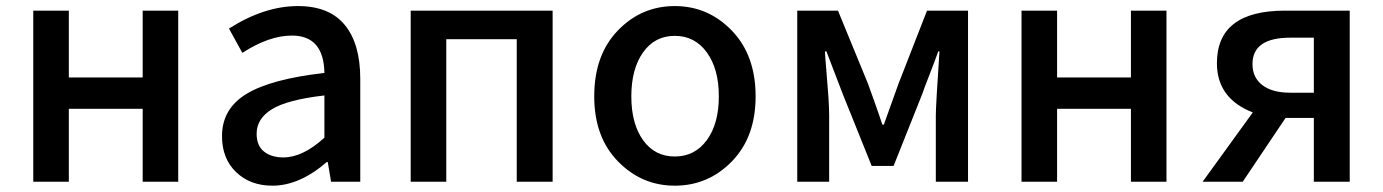

<svg xmlns="http://www.w3.org/2000/svg" viewBox="-20 -584 4443 617"><path d="M86.9 0V-549.8H201.2V-335H438.5V-549.8H552.7V0H438.5V-234.4H201.2V0Z M855.5 12.7Q784.2 12.7 738.8 -30.8Q693.4 -74.2 693.4 -146.5Q693.4 -234.4 772 -282.2Q850.6 -330.1 1022.5 -349.6Q1020.5 -469.7 918 -469.7Q844.7 -469.7 758.8 -414.1L715.8 -492.2Q829.1 -564.5 937.5 -564.5Q1038.1 -564.5 1087.9 -503.9Q1137.7 -443.4 1137.7 -331.1V0H1043.9L1033.2 -63.5H1030.3Q942.4 12.7 855.5 12.7ZM890.6 -78.1Q953.1 -78.1 1022.5 -141.6V-277.3Q904.3 -263.7 854.5 -233.4Q804.7 -203.1 804.7 -154.3Q804.7 -116.2 828.1 -97.2Q851.6 -78.1 890.6 -78.1Z M1299.8 0V-549.8H1755.9V0H1640.6V-458H1414.1V0Z M2148.4 12.7Q2042 12.7 1965.8 -65.4Q1889.6 -143.6 1889.6 -274.4Q1889.6 -407.2 1965.3 -485.8Q2041 -564.5 2148.4 -564.5Q2255.9 -564.5 2332 -485.4Q2408.2 -406.2 2408.2 -274.4Q2408.2 -143.6 2332 -65.4Q2255.9 12.7 2148.4 12.7ZM2046.4 -133.8Q2084 -81.1 2148.4 -81.1Q2212.9 -81.1 2251.5 -133.8Q2290 -186.5 2290 -274.4Q2290 -362.3 2251.5 -415.5Q2212.9 -468.8 2148.4 -468.8Q2084 -468.8 2046.4 -415.5Q2008.8 -362.3 2008.8 -274.4Q2008.8 -186.5 2046.4 -133.8Z M2542 0V-549.8H2672.9L2769.5 -314.5Q2773.4 -303.7 2790.5 -255.9Q2807.6 -208 2815.4 -183.6H2820.3Q2825.2 -198.2 2841.8 -243.7Q2858.4 -289.1 2867.2 -314.5L2959 -549.8H3090.8V0H2987.3V-213.9Q2987.3 -243.2 2999 -418.9H2995.1Q2986.3 -393.6 2967.8 -346.2Q2949.2 -298.8 2943.4 -281.2L2851.6 -50.8H2781.2L2688.5 -281.2Q2638.7 -410.2 2635.7 -418.9H2630.9Q2631.8 -400.4 2635.7 -355Q2639.6 -309.6 2642.1 -273.4Q2644.5 -237.3 2644.5 -213.9V0Z M3262.7 0V-549.8H3377V-335H3614.3V-549.8H3728.5V0H3614.3V-234.4H3377V0Z M4202.1 -286.1V-462.9H4126Q4004.9 -462.9 4004.9 -377.9Q4004.9 -335 4036.6 -310.5Q4068.4 -286.1 4126 -286.1ZM4109.4 -549.8H4317.4V0H4202.1V-205.1H4113.3H4111.3L3973.6 0H3844.7L4005.9 -222.7Q3890.6 -267.6 3890.6 -380.9Q3890.6 -549.8 4109.4 -549.8Z"/></svg>

Font: Gen Shin Gothic Medium
Style: Regular
Weight: 500
Designer: [Source Han Sans]
Ryoko NISHIZUKA  (kana & ideographs); Paul D. Hunt (Latin, Greek & Cyrillic); Wenlong ZHANG  (bopomofo
Version: Version 1.002.20150607